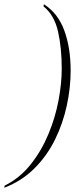

<svg xmlns="http://www.w3.org/2000/svg" viewBox="-75 -766 387 905"><path d="M-53 109Q19 73 70 8.5Q121 -56 153.5 -134.5Q186 -213 201 -293.5Q216 -374 216 -442Q216 -540 198.5 -617.5Q181 -695 130 -736L132 -746Q198 -704 228 -622.5Q258 -541 258 -432Q258 -353 240 -269Q222 -185 184.5 -108.5Q147 -32 87.5 27.5Q28 87 -55 119Z"/></svg>

Font: Noto Serif Display ExtraLight
Style: Italic
Weight: 200
Italic angle: -12°
Designer: Monotype Design Team
Foundry: Monotype Imaging Inc.
Version: Version 2.009